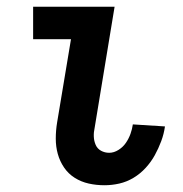

<svg xmlns="http://www.w3.org/2000/svg" viewBox="-20 -540 540 568"><path d="M289 8Q265 8 242.5 3Q220 -2 201 -14Q182 -26 169.5 -44.5Q157 -63 151 -84.5Q145 -106 145 -130Q145 -154 149 -178L190 -424H78V-520H319L260 -162Q257 -149 257.5 -136Q258 -123 263 -111.5Q268 -100 279 -94Q290 -88 303 -88Q317 -88 330.5 -96.5Q344 -105 352.5 -117.5Q361 -130 366 -144Q371 -158 373 -172L468 -166Q465 -144 457 -122.5Q449 -101 438 -81Q427 -61 411 -43.5Q395 -26 375 -14Q355 -2 333 3Q311 8 289 8Z"/></svg>

Font: Iosevka
Style: Bold Italic
Weight: 700
Italic angle: -9°
Monospace: yes
Designer: Belleve Invis
Foundry: Belleve Invis
Version: Version 32.5.0; ttfautohint (v1.8.4)